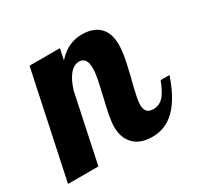

<svg xmlns="http://www.w3.org/2000/svg" viewBox="-154 -643 816 789"><g transform="rotate(-30 254.5 -249.0)"><path d="M269 -29.3Q243.2 -59.6 243.2 -106.9Q243.2 -129.4 248.8 -159.2Q254.4 -189 265.6 -235.8Q276.9 -283.7 282.5 -312.3Q288.1 -340.8 288.1 -361.8Q288.1 -413.1 252 -413.1Q226.6 -413.1 205.1 -386.2Q187 -363.3 173.8 -320.8L106 0H-38.1L67.9 -500H211.9L201.2 -448.2Q230.5 -481 264.2 -494.1Q289.1 -503.9 317.9 -503.9Q368.7 -503.9 397.9 -477.5Q429.2 -448.7 429.2 -391.1Q429.2 -356.4 416.5 -300.8Q413.1 -284.7 405.3 -252.4Q391.1 -198.2 384.8 -166Q380.9 -145.5 380.9 -132.8Q380.9 -112.8 389.9 -101.8Q398.9 -90.8 420.9 -90.8Q450.7 -90.8 471.2 -115.2Q486.8 -133.8 504.9 -179.2H546.9Q509.8 -69.3 453.1 -25.4Q413.1 5.9 360.8 5.9Q298.8 5.9 269 -29.3Z"/></g></svg>

Font: Pattaya
Style: Regular
Weight: 400
Designer: Pablo Impallari / Thai characters Designed by Thanarat Vachiruckul and Suppakit Chalermlarp
Foundry: Pablo Impallari
Version: Version 2.000